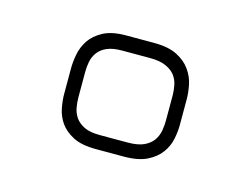

<svg xmlns="http://www.w3.org/2000/svg" viewBox="-46 -828 462 353"><g transform="rotate(15 185.0 -651.0)"><path d="M294.9 -627V-625.5Q294.9 -613.3 292 -598.9Q289.1 -584.5 280 -572Q271 -559.6 254.4 -551.3Q237.8 -543 210.4 -543H157.2Q129.9 -543 113.5 -551.5Q97.2 -560.1 88.6 -572.5Q80.1 -585 77.4 -599.4Q74.7 -613.8 74.7 -625.5V-674.8Q74.7 -686.5 77.4 -701.2Q80.1 -715.8 88.6 -728.8Q97.2 -741.7 113.5 -750.5Q129.9 -759.3 157.2 -759.3H210.4Q237.8 -759.3 254.4 -750.7Q271 -742.2 280 -729.2Q289.1 -716.3 292 -701.7Q294.9 -687 294.9 -674.8ZM268.1 -674.8Q268.1 -684.1 266.1 -694.1Q264.2 -704.1 258.1 -712.2Q252 -720.2 240.5 -725.3Q229 -730.5 210.4 -730.5H157.2Q139.2 -730.5 128.2 -725.6Q117.2 -720.7 111.3 -712.6Q105.5 -704.6 103.5 -694.8Q101.6 -685.1 101.6 -674.8V-627Q101.6 -617.7 103.3 -607.7Q105 -597.7 110.8 -589.1Q116.7 -580.6 127.7 -575.2Q138.7 -569.8 157.2 -569.8H210.4Q230 -569.8 241.5 -575.2Q252.9 -580.6 258.8 -589.1Q264.6 -597.7 266.4 -607.7Q268.1 -617.7 268.1 -627Z"/></g></svg>

Font: Unique
Style: Regular
Weight: 400
Designer: Anna Pocius (aka Artmaker)
Foundry: Anna Pocius
Version: Version 1.000 2013 initial release